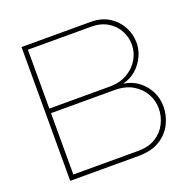

<svg xmlns="http://www.w3.org/2000/svg" viewBox="-125 -822 935 944"><g transform="rotate(-20 343.0 -350.0)"><path d="M85 0V-700H445Q503 -700 542.5 -675Q582 -650 603 -610.5Q624 -571 624 -526Q624 -491 608 -456.5Q592 -422 563 -396Q534 -370 493 -360Q539 -353 572 -327.5Q605 -302 623 -265.5Q641 -229 641 -187Q641 -141 620 -98Q599 -55 555 -27.5Q511 0 443 0ZM110 -24H449Q505 -24 542 -47.5Q579 -71 597.5 -108.5Q616 -146 616 -187Q616 -227 596 -263Q576 -299 537.5 -322Q499 -345 441 -345H110ZM110 -369H426Q480 -369 519 -392Q558 -415 578.5 -451Q599 -487 599 -526Q599 -565 580.5 -599.5Q562 -634 526.5 -655.5Q491 -677 441 -677H110Z"/></g></svg>

Font: MuseoModerno SemiBold Thin
Style: Regular
Weight: 250
Version: Version 1.001